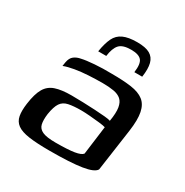

<svg xmlns="http://www.w3.org/2000/svg" viewBox="-138 -685 776 805"><g transform="rotate(30 249.5 -283.0)"><path d="M208 6Q146 6 108 0.5Q70 -5 51 -19Q32 -33 27.5 -57Q23 -81 28 -117Q35 -168 50.5 -194.5Q66 -221 95.5 -231Q125 -241 173 -241Q199 -241 229 -240Q259 -239 287.5 -237.5Q316 -236 337 -234Q358 -232 365 -229Q372 -271 368 -295Q364 -319 350.5 -331Q337 -343 314 -347Q291 -351 261 -351Q227 -351 192.5 -349Q158 -347 128.5 -342Q99 -337 78 -329L81 -348Q85 -371 98.5 -381Q112 -391 130 -394Q151 -399 190.5 -402Q230 -405 274 -404Q330 -404 368.5 -398.5Q407 -393 429 -376Q451 -359 458 -325Q465 -291 457 -234L428 -30Q417 -11 363.5 -2.5Q310 6 208 6ZM213 -36Q273 -36 303.5 -41Q334 -46 342 -57L360 -195Q351 -198 329 -200.5Q307 -203 282 -205Q257 -207 240 -207Q203 -207 179 -202Q155 -197 143 -179Q131 -161 125 -123Q121 -92 125.5 -73Q130 -54 150 -45Q170 -36 213 -36ZM300 -572Q341 -572 362 -560Q383 -548 389.5 -523Q396 -498 390 -457H352Q358 -500 344.5 -516Q331 -532 294 -532Q253 -532 237 -514Q221 -496 216 -457H177Q184 -499 196 -524Q208 -549 233 -560.5Q258 -572 300 -572Z"/></g></svg>

Font: Genos Thin Medium
Style: Italic
Weight: 500
Italic angle: -8°
Version: Version 1.010